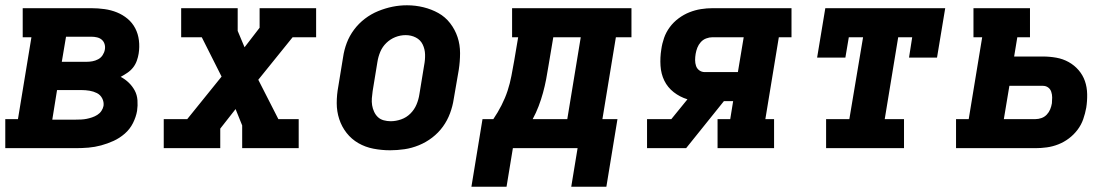

<svg xmlns="http://www.w3.org/2000/svg" viewBox="-21 -561 4241 727"><path d="M-1 0V-110H47L98 -420H65V-530H325Q350 -530 375 -526.5Q400 -523 422 -514Q444 -505 462 -490Q480 -475 491 -454Q502 -433 505 -408Q508 -383 504 -358Q502 -345 497 -331Q492 -317 483 -305.5Q474 -294 461.5 -285.5Q449 -277 436 -270Q453 -261 466.5 -248Q480 -235 489 -218.5Q498 -202 499.5 -181.5Q501 -161 498 -141Q494 -118 482.5 -95Q471 -72 451.5 -55Q432 -38 409 -27.5Q386 -17 362 -10.5Q338 -4 314 -2Q290 0 266 0ZM307 -327Q318 -327 329 -329Q340 -331 350.5 -336.5Q361 -342 367.5 -352Q374 -362 376 -373Q378 -384 375 -394Q372 -404 364.5 -410.5Q357 -417 346.5 -419.5Q336 -422 325 -422H229L213 -327ZM177 -108H266Q276 -108 286.5 -108.5Q297 -109 307 -111Q317 -113 327.5 -116.5Q338 -120 347.5 -126Q357 -132 363 -141Q369 -150 371 -160Q373 -175 366 -188.5Q359 -202 346 -208.5Q333 -215 318 -217.5Q303 -220 287 -220H195Z M599 0V-110H688L818 -271L743 -420H665V-530H879V-444L905 -382L962 -456V-530H1176V-420H1087L957 -259L1033 -110H1110V0H896V-86L871 -148L813 -74V0Z M1456 8Q1424 8 1393 2Q1362 -4 1336 -19Q1310 -34 1291.5 -57.5Q1273 -81 1263.5 -110Q1254 -139 1254 -170.5Q1254 -202 1260 -234L1278 -344Q1282 -372 1292 -398.5Q1302 -425 1319.5 -448.5Q1337 -472 1360.5 -490Q1384 -508 1411 -519Q1438 -530 1465 -535.5Q1492 -541 1520 -541Q1552 -541 1582.5 -533.5Q1613 -526 1639 -511.5Q1665 -497 1683.5 -473Q1702 -449 1711.5 -420.5Q1721 -392 1721 -360Q1721 -328 1716 -296L1697 -186Q1693 -159 1683 -132Q1673 -105 1656 -81.5Q1639 -58 1615.5 -40Q1592 -22 1565 -11Q1538 0 1510.5 4Q1483 8 1456 8ZM1458 -102Q1478 -102 1498 -109Q1518 -116 1533 -131Q1548 -146 1556 -165Q1564 -184 1567 -204L1585 -314Q1589 -334 1588.5 -354.5Q1588 -375 1579.5 -392.5Q1571 -410 1553.5 -419Q1536 -428 1515 -428Q1495 -428 1476 -420.5Q1457 -413 1442 -398.5Q1427 -384 1419 -365Q1411 -346 1408 -326L1390 -216Q1388 -203 1387 -189Q1386 -175 1388 -162.5Q1390 -150 1395.5 -138Q1401 -126 1410 -117.5Q1419 -109 1432 -105.5Q1445 -102 1458 -102Z M1764 146 1806 -110H1847Q1864 -135 1878 -162.5Q1892 -190 1901 -217.5Q1910 -245 1915.5 -274Q1921 -303 1926 -331L1941 -420H1918V-530H2370V-420H2311L2260 -110H2317L2275 146H2142L2166 0H1921L1897 146ZM2127 -110 2178 -420H2074L2056 -313Q2052 -287 2047 -261Q2042 -235 2035 -209.5Q2028 -184 2018.5 -159Q2009 -134 1996 -110Z M2429 0V-110H2521L2582 -185Q2553 -194 2530 -212Q2507 -230 2494.5 -255.5Q2482 -281 2480 -312Q2478 -343 2483 -374Q2486 -396 2493.5 -417.5Q2501 -439 2515 -458Q2529 -477 2548.5 -491.5Q2568 -506 2589.5 -514.5Q2611 -523 2633 -526.5Q2655 -530 2677 -530H2976V-420H2928L2877 -110H2910V0H2696V-110H2744L2755 -178H2720L2577 0ZM2648 -288H2773L2795 -420H2677Q2665 -420 2653 -415.5Q2641 -411 2632.5 -401.5Q2624 -392 2619.5 -380.5Q2615 -369 2613 -357Q2611 -345 2611 -333.5Q2611 -322 2614.5 -311.5Q2618 -301 2627 -294.5Q2636 -288 2648 -288Z M3107 0V-110H3195L3247 -420H3193L3180 -343H3073L3104 -530H3558L3527 -343H3421L3433 -420H3380L3329 -110H3402V0Z M3599 0V-110H3647L3698 -420H3665V-530H3879V-420H3831L3819 -347H3928Q3954 -347 3979 -342.5Q4004 -338 4025.5 -326Q4047 -314 4063 -295.5Q4079 -277 4087 -254Q4095 -231 4095.5 -204.5Q4096 -178 4092 -153Q4088 -131 4080.5 -109.5Q4073 -88 4059 -69.5Q4045 -51 4026.5 -37Q4008 -23 3986.5 -14.5Q3965 -6 3943 -3Q3921 0 3900 0ZM3900 -110Q3911 -110 3922.5 -114Q3934 -118 3942.5 -127Q3951 -136 3955.5 -147Q3960 -158 3962 -170Q3963 -181 3963 -192Q3963 -203 3959.5 -213.5Q3956 -224 3947.5 -230Q3939 -236 3928 -236H3801L3780 -110Z"/></svg>

Font: Iosevka Slab XBdExObl
Style: Regular
Weight: 800
Width: 7
Italic angle: -9°
Monospace: yes
Designer: Belleve Invis
Foundry: Belleve Invis
Version: Version 11.1.0; ttfautohint (v1.8.3)